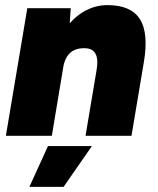

<svg xmlns="http://www.w3.org/2000/svg" viewBox="-20 -532 618 752"><path d="M3 0 87 -500H257L251 -408L183 0ZM315 0 358 -256 543 -286 495 0ZM358 -256Q363 -285 360 -303.5Q357 -322 346 -332Q335 -342 316 -343Q278 -345 256 -326Q234 -307 227 -266H178Q191 -345 224 -400Q257 -455 303 -483.5Q349 -512 401 -512Q493 -512 528 -457Q563 -402 543 -286ZM95 200 168 40H340L229 200Z"/></svg>

Font: Figtree Light Black
Style: Italic
Weight: 900
Italic angle: -9.5°
Version: Version 2.000